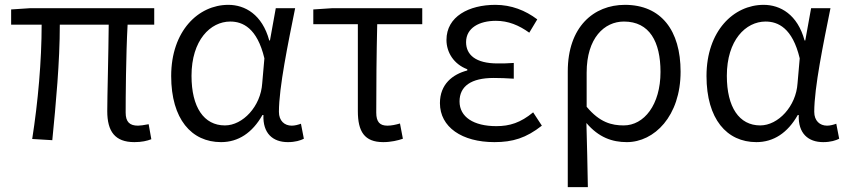

<svg xmlns="http://www.w3.org/2000/svg" viewBox="-20 -574 3503 793"><path d="M535 13C565 13 587 8 605 1L594 -61C573 -57 559 -55 550 -55C516 -55 499 -70 499 -109C499 -165 500 -345 507 -472H617V-540H102L26 -535V-472H152C152 -323 137 -153 113 0L196 5C211 -148 227 -317 227 -472H429C428 -350 423 -174 423 -115C423 -31 455 13 535 13Z M893 13C964 13 1022 -25 1064 -99H1068C1065 -23 1107 13 1169 13C1200 13 1221 6 1235 -1L1223 -63C1212 -59 1198 -55 1185 -55C1155 -55 1132 -75 1132 -112C1132 -213 1170 -396 1199 -540H1119L1095 -407H1092C1063 -514 992 -554 923 -554C799 -554 687 -446 687 -260C687 -82 771 13 893 13ZM909 -56C822 -56 771 -131 771 -261C771 -408 849 -485 931 -485C982 -485 1042 -459 1072 -333L1063 -230C1057 -135 983 -56 909 -56Z M1563 13C1595 13 1624 6 1644 -1L1632 -64C1615 -59 1597 -55 1580 -55C1549 -55 1534 -70 1534 -109C1534 -224 1535 -348 1538 -474H1724V-540H1350L1274 -535V-474H1458V-115C1458 -31 1485 13 1563 13Z M2022 13C2098 13 2153 -4 2218 -55L2182 -110C2130 -67 2085 -53 2030 -53C1936 -53 1878 -91 1878 -155C1878 -218 1926 -252 2019 -252C2046 -252 2070 -251 2102 -249V-314C2075 -312 2057 -312 2035 -312C1944 -312 1905 -348 1905 -400C1905 -459 1960 -488 2028 -488C2079 -488 2123 -470 2166 -439L2199 -494C2150 -531 2092 -554 2026 -554C1917 -554 1824 -506 1824 -409C1824 -358 1854 -309 1910 -288V-283C1849 -267 1797 -226 1797 -148C1797 -49 1888 13 2022 13Z M2325 199H2408C2406 101 2405 33 2402 -66C2453 -6 2509 13 2569 13C2682 13 2791 -94 2791 -278C2791 -448 2711 -554 2561 -554C2432 -554 2325 -463 2325 -279ZM2556 -56C2507 -56 2457 -68 2403 -133V-274C2403 -417 2476 -485 2557 -485C2663 -485 2708 -401 2708 -277C2708 -141 2640 -56 2556 -56Z M3104 13C3175 13 3233 -25 3275 -99H3279C3276 -23 3318 13 3380 13C3411 13 3432 6 3446 -1L3434 -63C3423 -59 3409 -55 3396 -55C3366 -55 3343 -75 3343 -112C3343 -213 3381 -396 3410 -540H3330L3306 -407H3303C3274 -514 3203 -554 3134 -554C3010 -554 2898 -446 2898 -260C2898 -82 2982 13 3104 13ZM3120 -56C3033 -56 2982 -131 2982 -261C2982 -408 3060 -485 3142 -485C3193 -485 3253 -459 3283 -333L3274 -230C3268 -135 3194 -56 3120 -56Z"/></svg>

Font: ChiuKong Gothic MN Normal
Style: Regular
Weight: 350
Designer: Ryoko NISHIZUKA 西塚涼子 (kana, bopomofo & ideographs); Paul D. Hunt (Latin, Greek & Cyrillic); Sandoll Communications 산돌커뮤니
Foundry: Adobe
Version: Version 1.300